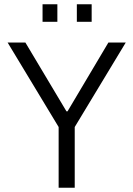

<svg xmlns="http://www.w3.org/2000/svg" viewBox="-20 -887 630 907"><path d="M257 0V-287L16 -686H100L294 -361H299L492 -686H574L333 -287V0ZM181 -784V-867H251V-784ZM343 -784V-867H413V-784Z"/></svg>

Font: Archivo SemiCondensed Light
Style: Regular
Weight: 300
Width: 4
Designer: Hector Gatti
Foundry: Omnibus-Type
Version: Version 2.001